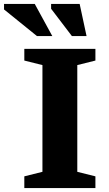

<svg xmlns="http://www.w3.org/2000/svg" viewBox="-72 -955 556 975"><path d="M412.5 -59.5V0H51.5V-59.5L143.5 -82.5V-624.5L51.5 -647.5V-707H412.5V-647.5L320.5 -624.5V-82.5ZM193.5 -772H115.5L-51.5 -907V-935H104.5ZM367.5 -772H293L187.5 -910.5V-935H332.5Z"/></svg>

Font: Newsreader Caption SemiBold
Style: Regular
Weight: 600
Designer: Hugues Gentile
Foundry: Production Type
Version: Version 1.001